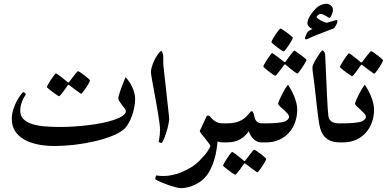

<svg xmlns="http://www.w3.org/2000/svg" viewBox="-20 -749 2035 1010"><path d="M690.9 -227.5Q690.9 -208.5 686.5 -185.3Q682.1 -162.1 674.1 -139.4Q666 -116.7 654.3 -97.2Q642.6 -77.6 627.9 -65.9Q604.5 -47.4 564 -31.7Q523.4 -16.1 474.4 -4.9Q425.3 6.3 371.6 12.7Q317.9 19 267.6 19Q214.8 19 173.1 9.5Q131.3 0 102.3 -18.1Q73.2 -36.1 57.6 -62.5Q42 -88.9 42 -122.1Q42 -150.4 50.8 -176.3Q59.6 -202.1 70.6 -221.7Q81.5 -241.2 91.1 -252.9Q100.6 -264.6 102.1 -264.6Q104.5 -264.6 110.1 -260.7Q115.7 -256.8 115.7 -252V-251.5Q115.7 -251 115.2 -250.5Q113.8 -248 108.9 -241Q104 -233.9 99.1 -222.9Q94.2 -211.9 90.3 -197.8Q86.4 -183.6 86.4 -167.5Q86.4 -139.6 103 -122.8Q119.6 -106 148.2 -96.7Q176.8 -87.4 215.1 -84.2Q253.4 -81.1 296.4 -81.1Q330.6 -81.1 369.4 -83.5Q408.2 -85.9 446.8 -90.8Q485.4 -95.7 520.5 -102.8Q555.7 -109.9 582.8 -119.4Q609.9 -128.9 626 -140.1Q642.1 -151.4 642.1 -165Q642.1 -170.4 635.7 -178.7Q629.4 -187 622.1 -196.5Q614.7 -206.1 608.4 -215.6Q602.1 -225.1 602.1 -232.9Q602.1 -236.3 604.5 -245.1Q606.9 -253.9 610.8 -265.4Q614.7 -276.9 619.4 -289.6Q624 -302.2 628.4 -313.2Q632.8 -324.2 636 -332.3Q639.2 -340.3 640.6 -342.8Q649.4 -334 658.4 -321Q667.5 -308.1 674.8 -292.7Q682.1 -277.3 686.5 -260.5Q690.9 -243.7 690.9 -227.5ZM390.1 -374.5Q393.1 -374.5 403.3 -367.7Q413.6 -360.8 424.8 -352.3Q436 -343.8 444.8 -335.7Q453.6 -327.6 453.6 -325.7Q453.6 -323.7 450.7 -317.9Q447.8 -312 443.1 -304.2Q438.5 -296.4 432.9 -287.8Q427.2 -279.3 422.1 -272.2Q417 -265.1 412.8 -260.5Q408.7 -255.9 407.2 -255.9Q405.3 -255.9 395.8 -262.7Q386.2 -269.5 375 -277.8L345.7 -300.3Q342.8 -303.2 339.4 -303.2Q337.9 -303.2 335.4 -298.8Q324.2 -283.2 315.4 -270.5Q307.6 -259.8 300.3 -251.2Q293 -242.7 290.5 -242.7Q289.6 -242.7 284.4 -245.8Q279.3 -249 272 -254.2Q264.6 -259.3 256.8 -265.1Q249 -271 242.2 -276.4Q235.4 -281.7 231 -285.9Q226.6 -290 226.6 -291.5Q226.6 -293.5 229.7 -299.3Q232.9 -305.2 237.8 -313.2Q242.7 -321.3 248.3 -330.1Q253.9 -338.9 259.3 -345.9Q264.6 -353 268.6 -357.9Q272.5 -362.8 273.4 -362.8Q276.9 -362.8 286.6 -355.7Q296.4 -348.6 307.1 -340.3Q319.8 -330.6 334 -318.4Q336.9 -314.9 339.4 -314.9Q340.8 -314.9 342 -315.9Q343.3 -316.9 345.7 -320.3Q356.9 -335 366.2 -347.2Q374 -357.4 381.1 -366Q388.2 -374.5 390.1 -374.5Z M870.1 -127Q870.1 -117.2 867.7 -103.8Q865.2 -90.3 861.6 -75.7Q857.9 -61 853.3 -47.1Q848.6 -33.2 844.2 -22Q839.8 -10.7 835.9 -3.9Q832 2.9 830.1 2.9Q825.7 2.9 820.1 0.5Q814.5 -2 814.5 -5.9Q814.5 -7.3 815.7 -11Q816.9 -14.6 818.1 -22Q819.3 -29.3 820.6 -40.5Q821.8 -51.8 821.8 -67.9Q821.8 -82 818.1 -107.9Q814.5 -133.8 809.3 -165Q804.2 -196.3 797.9 -229.7Q791.5 -263.2 786.4 -292Q781.2 -320.8 777.6 -341.8Q773.9 -362.8 773.9 -369.6Q773.9 -380.9 778.6 -397Q783.2 -413.1 790.8 -429.4Q798.3 -445.8 808.3 -460.4Q818.4 -475.1 829.1 -482.9Q834.5 -475.1 836.7 -464.6Q838.9 -454.1 838.9 -447.3V-411.1L870.1 -127Z M1194.8 -50.3Q1194.8 -44.4 1194.1 -35.9Q1193.4 -27.3 1190.7 -19.3Q1188 -11.2 1182.6 -5.6Q1177.2 0 1168 0H1149.9Q1146 0 1138.2 -1Q1130.4 -2 1125 -5.9Q1122.6 14.6 1118.9 38.8Q1115.2 63 1108.2 87.6Q1101.1 112.3 1090.1 136Q1079.1 159.7 1062.5 180.2Q1053.2 191.4 1039.3 202.1Q1025.4 212.9 1008.1 221.4Q990.7 230 971.4 235.4Q952.1 240.7 932.6 240.7Q923.3 240.7 909.7 237.5Q896 234.4 881.1 229.5Q866.2 224.6 851.1 219Q835.9 213.4 824 208Q812 202.6 804.4 198.5Q796.9 194.3 796.9 192.9Q796.9 191.4 797.4 188.2Q797.9 185.1 798.6 181.9Q799.3 178.7 800.5 176.3Q801.8 173.8 802.7 173.8Q804.2 173.8 813.5 175.3Q822.8 176.8 843.3 176.8Q863.3 176.8 887.2 171.6Q911.1 166.5 935.8 156.5Q960.4 146.5 984.4 131.8Q1008.3 117.2 1027.8 97.7Q1060.1 65.4 1073.2 44.7Q1086.4 23.9 1086.4 18.1Q1086.4 16.1 1082.3 10Q1078.1 3.9 1072 -3.9Q1065.9 -11.7 1058.6 -20.8Q1051.3 -29.8 1045.2 -37.6Q1039.1 -45.4 1034.9 -51Q1030.8 -56.6 1030.8 -58.6Q1030.8 -59.1 1033.4 -65.2Q1036.1 -71.3 1040 -79.8Q1043.9 -88.4 1048.6 -98.1Q1053.2 -107.9 1057.4 -116.9Q1061.5 -126 1064.5 -132.3Q1067.4 -138.7 1068.4 -140.6H1081.1Q1085.4 -135.3 1091.8 -128.2Q1098.1 -121.1 1106.4 -114.7Q1114.7 -108.4 1125.7 -104.2Q1136.7 -100.1 1149.9 -100.1H1168Q1177.2 -100.1 1182.6 -94.5Q1188 -88.9 1190.7 -80.8Q1193.4 -72.8 1194.1 -64.5Q1194.8 -56.2 1194.8 -50.3Z M1403.8 -50.8Q1403.8 -26.9 1399.4 -13.4Q1395 0 1377 0H1357.9Q1344.2 0 1335.2 -3.4Q1326.2 -6.8 1316.4 -15.1Q1308.1 -22 1300.8 -33.2Q1293.5 -44.4 1288.6 -58.6Q1279.8 -46.9 1269.8 -36.4Q1259.8 -25.9 1246.1 -17.8Q1232.4 -9.8 1214.8 -4.9Q1197.3 0 1173.8 0H1155.8Q1146.5 0 1141.1 -3.2Q1135.7 -6.3 1133.1 -12.9Q1130.4 -19.5 1129.6 -28.8Q1128.9 -38.1 1128.9 -50.8Q1128.9 -62.5 1129.6 -71.5Q1130.4 -80.6 1133.1 -86.9Q1135.7 -93.3 1141.1 -96.7Q1146.5 -100.1 1155.8 -100.1H1173.8Q1199.2 -100.1 1218 -104.7Q1236.8 -109.4 1250 -116.7Q1263.2 -124 1271.7 -132.1Q1280.3 -140.1 1286.4 -147.5Q1292.5 -154.8 1296.4 -159.4Q1300.3 -164.1 1304.2 -164.1Q1307.1 -164.1 1310.5 -159.7Q1314 -155.3 1317.9 -137.2Q1319.3 -130.9 1321.5 -124.3Q1323.7 -117.7 1328.4 -112.3Q1333 -106.9 1340.1 -103.5Q1347.2 -100.1 1357.9 -100.1H1377Q1395 -100.1 1399.4 -87.4Q1403.8 -74.7 1403.8 -50.8ZM1316.9 38.6Q1319.8 38.6 1330.1 45.4Q1340.3 52.2 1351.6 60.8Q1362.8 69.3 1371.6 77.4Q1380.4 85.4 1380.4 87.4Q1380.4 89.4 1377.4 95.2Q1374.5 101.1 1369.9 108.9Q1365.2 116.7 1359.6 125.2Q1354 133.8 1348.9 140.9Q1343.8 147.9 1339.6 152.6Q1335.4 157.2 1334 157.2Q1332 157.2 1322.5 150.4Q1313 143.6 1301.8 135.3L1272.5 112.8Q1269.5 109.9 1266.1 109.9Q1264.6 109.9 1262.2 114.3Q1251 129.9 1242.2 142.6Q1234.4 153.3 1227.1 161.9Q1219.7 170.4 1217.3 170.4Q1216.3 170.4 1211.2 167.2Q1206.1 164.1 1198.7 158.9Q1191.4 153.8 1183.6 147.9Q1175.8 142.1 1168.9 136.7Q1162.1 131.3 1157.7 127.2Q1153.3 123 1153.3 121.6Q1153.3 119.6 1156.5 113.8Q1159.7 107.9 1164.6 99.9Q1169.4 91.8 1175 83Q1180.7 74.2 1186 67.1Q1191.4 60.1 1195.3 55.2Q1199.2 50.3 1200.2 50.3Q1203.6 50.3 1213.4 57.4Q1223.1 64.5 1233.9 72.8Q1246.6 82.5 1260.7 94.7Q1263.7 98.1 1266.1 98.1Q1267.6 98.1 1268.8 97.2Q1270 96.2 1272.5 92.8Q1283.7 78.1 1293 65.9Q1300.8 55.7 1307.9 47.1Q1314.9 38.6 1316.9 38.6Z M1543.5 -172.9Q1543.5 -137.7 1532.5 -106.4Q1521.5 -75.2 1500.5 -51.5Q1479.5 -27.8 1449.2 -13.9Q1418.9 0 1380.9 0H1361.8Q1350.6 0 1344 -10.5Q1337.4 -21 1337.4 -50.8Q1337.4 -65.4 1339.6 -75.2Q1341.8 -85 1345.5 -90.3Q1349.1 -95.7 1353.5 -97.9Q1357.9 -100.1 1361.8 -100.1H1380.9Q1392.6 -100.1 1407.5 -100.6Q1422.4 -101.1 1437 -102.5Q1451.7 -104 1464.1 -106.2Q1476.6 -108.4 1483.4 -112.3Q1492.7 -117.7 1496.6 -123.8Q1500.5 -129.9 1500.5 -133.8Q1500.5 -143.1 1491.5 -152.8Q1482.4 -162.6 1471.9 -171.9Q1461.4 -181.2 1452.4 -189.7Q1443.4 -198.2 1443.4 -205.1Q1443.4 -208 1448.2 -219.7Q1453.1 -231.4 1460.4 -246.3Q1467.8 -261.2 1477.1 -276.9Q1486.3 -292.5 1495.1 -303.7Q1503.4 -291 1512 -275.1Q1520.5 -259.3 1527.6 -241.9Q1534.7 -224.6 1539.1 -206.8Q1543.5 -189 1543.5 -172.9ZM1407.7 -527.8Q1407.7 -530.8 1414.1 -542.2Q1420.4 -553.7 1428.7 -566.4Q1437 -579.1 1445.1 -589.1Q1453.1 -599.1 1456.1 -599.1Q1457 -599.1 1462.4 -595.9Q1467.8 -592.8 1474.9 -587.9Q1481.9 -583 1490 -576.9Q1498 -570.8 1504.9 -565.4Q1511.7 -560.1 1516.1 -555.7Q1520.5 -551.3 1520.5 -549.8Q1520.5 -547.9 1517.3 -542Q1514.2 -536.1 1509.5 -528.1Q1504.9 -520 1499 -511.2Q1493.2 -502.4 1487.8 -495.4Q1482.4 -488.3 1478.3 -483.4Q1474.1 -478.5 1472.7 -478.5Q1469.7 -478.5 1459.2 -485.4Q1448.7 -492.2 1437.3 -501Q1425.8 -509.8 1416.7 -517.6Q1407.7 -525.4 1407.7 -527.8ZM1428.7 -350.6Q1425.8 -350.6 1415.5 -357.4Q1405.3 -364.3 1394 -373Q1382.8 -381.8 1374 -389.6Q1365.2 -397.5 1365.2 -399.4Q1365.2 -402.3 1371.6 -413.6Q1377.9 -424.8 1386 -437.3Q1394 -449.7 1401.6 -459.7Q1409.2 -469.7 1411.6 -469.7Q1413.1 -469.7 1422.9 -462.6Q1432.6 -455.6 1443.8 -447.3L1473.1 -424.8Q1476.6 -422.4 1479.5 -422.4Q1481 -422.4 1483.4 -426.3Q1494.6 -441.4 1503.4 -454.1Q1511.2 -464.8 1518.6 -473.6Q1525.9 -482.4 1528.3 -482.4Q1529.3 -482.4 1534.4 -479.2Q1539.6 -476.1 1546.9 -470.9Q1554.2 -465.8 1562 -460Q1569.8 -454.1 1576.7 -448.7Q1583.5 -443.4 1587.9 -439.2Q1592.3 -435.1 1592.3 -433.6Q1592.3 -431.6 1589.1 -425.8Q1585.9 -419.9 1581.1 -411.9Q1576.2 -403.8 1570.6 -395Q1564.9 -386.2 1559.6 -379.2Q1554.2 -372.1 1550.3 -367.2Q1546.4 -362.3 1545.4 -362.3Q1541.5 -362.3 1532 -369.1Q1522.5 -376 1511.7 -384.3Q1499 -394 1484.9 -406.7Q1481.9 -410.2 1479.5 -410.2Q1476.6 -410.2 1473.1 -405.3L1452.6 -377.9Q1444.3 -367.7 1437.5 -359.1Q1430.7 -350.6 1428.7 -350.6Z M1754.9 -636.2Q1754.9 -633.3 1752.7 -627.2Q1750.5 -621.1 1747.1 -615.2Q1743.7 -609.4 1740 -604.5Q1736.3 -599.6 1733.4 -598.6Q1730.5 -597.7 1721.2 -594.2Q1711.9 -590.8 1700 -586.2Q1688 -581.5 1675.3 -576.4Q1662.6 -571.3 1652.8 -567.9Q1628.9 -558.6 1611.8 -550.3Q1594.7 -542 1590.8 -542Q1588.4 -542 1586.4 -543.2Q1584.5 -544.4 1584.5 -548.3Q1584.5 -550.8 1586.2 -555.9Q1587.9 -561 1590.3 -566.2Q1592.8 -571.3 1595.2 -575.7Q1597.7 -580.1 1598.6 -581.5Q1600.1 -583 1603.5 -585.4Q1606.9 -587.9 1610.8 -590.1Q1614.7 -592.3 1618.4 -594Q1622.1 -595.7 1624 -596.7Q1620.1 -597.7 1615.5 -600.3Q1610.8 -603 1606.9 -607.2Q1603 -611.3 1600.1 -616.7Q1597.2 -622.1 1597.2 -628.9Q1597.2 -637.2 1601.6 -647.7Q1606 -658.2 1612.5 -668.5Q1619.1 -678.7 1626.2 -687.5Q1633.3 -696.3 1639.2 -702.1Q1648.4 -711.4 1657.2 -716.8Q1666 -722.2 1673.3 -724.9Q1680.7 -727.5 1687 -728.3Q1693.4 -729 1698.2 -729Q1703.6 -729 1709.5 -726.8Q1715.3 -724.6 1720.2 -720.5Q1725.1 -716.3 1728.3 -710.7Q1731.4 -705.1 1731.4 -698.2Q1731.4 -691.9 1729.5 -684.3Q1727.5 -676.8 1724.6 -670.2Q1721.7 -663.6 1718.5 -659.2Q1715.3 -654.8 1713.4 -654.8Q1711.4 -654.8 1706.3 -658Q1701.2 -661.1 1694.8 -665Q1688.5 -668.9 1681.6 -672.1Q1674.8 -675.3 1668.9 -675.3Q1659.2 -675.3 1652.3 -669.4Q1645.5 -663.6 1645.5 -658.2Q1645.5 -656.7 1651.1 -652.1Q1656.7 -647.5 1665 -642.6Q1673.3 -637.7 1682.6 -633.8Q1691.9 -629.9 1699.2 -629.4Q1705.1 -630.9 1713.1 -633.3Q1721.2 -635.7 1728.8 -637.9Q1736.3 -640.1 1742.2 -641.8Q1748 -643.6 1749.5 -643.6Q1754.9 -643.6 1754.9 -636.2Z M1765.6 0Q1722.2 0 1695.1 -22.5Q1668 -44.9 1659.2 -97.2Q1653.3 -132.3 1647.7 -182.4Q1642.1 -232.4 1635.3 -293Q1632.8 -314.9 1630.6 -330.3Q1628.4 -345.7 1627 -357.4Q1625.5 -369.1 1624.5 -377.9Q1623.5 -386.7 1623.5 -395Q1623.5 -402.3 1630.9 -417Q1638.2 -431.6 1647.5 -446.5Q1656.7 -461.4 1665 -472.7Q1673.3 -483.9 1675.3 -483.9Q1679.7 -483.9 1684.8 -477.5Q1689.9 -471.2 1690.4 -461.4Q1693.8 -392.1 1696 -340.6Q1698.2 -289.1 1700 -250.7Q1701.7 -212.4 1703.4 -185.3Q1705.1 -158.2 1707.5 -138.2Q1709 -127 1714.1 -119.6Q1719.2 -112.3 1726.8 -107.9Q1734.4 -103.5 1744.4 -101.8Q1754.4 -100.1 1765.6 -100.1H1782.7Q1793.9 -100.1 1800.5 -90.6Q1807.1 -81.1 1807.1 -53.2Q1807.1 -23.4 1799.8 -11.7Q1792.5 0 1782.7 0Z M1947.8 -172.9Q1947.8 -137.7 1936.8 -106.4Q1925.8 -75.2 1904.8 -51.5Q1883.8 -27.8 1853.5 -13.9Q1823.2 0 1785.2 0H1766.1Q1754.9 0 1748.3 -10.5Q1741.7 -21 1741.7 -50.8Q1741.7 -65.4 1743.9 -75.2Q1746.1 -85 1749.8 -90.3Q1753.4 -95.7 1757.8 -97.9Q1762.2 -100.1 1766.1 -100.1H1785.2Q1796.9 -100.1 1811.8 -100.6Q1826.7 -101.1 1841.3 -102.5Q1856 -104 1868.4 -106.2Q1880.9 -108.4 1887.7 -112.3Q1897 -117.7 1900.9 -123.8Q1904.8 -129.9 1904.8 -133.8Q1904.8 -143.1 1895.8 -152.8Q1886.7 -162.6 1876.2 -171.9Q1865.7 -181.2 1856.7 -189.7Q1847.7 -198.2 1847.7 -205.1Q1847.7 -208 1852.5 -219.7Q1857.4 -231.4 1864.7 -246.3Q1872.1 -261.2 1881.3 -276.9Q1890.6 -292.5 1899.4 -303.7Q1907.7 -291 1916.3 -275.1Q1924.8 -259.3 1931.9 -241.9Q1939 -224.6 1943.4 -206.8Q1947.8 -189 1947.8 -172.9ZM1931.6 -480Q1934.6 -480 1944.8 -473.1Q1955.1 -466.3 1966.3 -457.8Q1977.5 -449.2 1986.3 -441.2Q1995.1 -433.1 1995.1 -431.2Q1995.1 -429.2 1992.2 -423.3Q1989.3 -417.5 1984.6 -409.7Q1980 -401.9 1974.4 -393.3Q1968.8 -384.8 1963.6 -377.7Q1958.5 -370.6 1954.3 -366Q1950.2 -361.3 1948.7 -361.3Q1946.8 -361.3 1937.3 -368.2Q1927.7 -375 1916.5 -383.3L1887.2 -405.8Q1884.3 -408.7 1880.9 -408.7Q1879.4 -408.7 1877 -404.3Q1865.7 -388.7 1856.9 -376Q1849.1 -365.2 1841.8 -356.7Q1834.5 -348.1 1832 -348.1Q1831.1 -348.1 1825.9 -351.3Q1820.8 -354.5 1813.5 -359.6Q1806.2 -364.7 1798.3 -370.6Q1790.5 -376.5 1783.7 -381.8Q1776.9 -387.2 1772.5 -391.4Q1768.1 -395.5 1768.1 -397Q1768.1 -398.9 1771.2 -404.8Q1774.4 -410.6 1779.3 -418.7Q1784.2 -426.8 1789.8 -435.5Q1795.4 -444.3 1800.8 -451.4Q1806.2 -458.5 1810.1 -463.4Q1814 -468.3 1814.9 -468.3Q1818.4 -468.3 1828.1 -461.2Q1837.9 -454.1 1848.6 -445.8Q1861.3 -436 1875.5 -423.8Q1878.4 -420.4 1880.9 -420.4Q1882.3 -420.4 1883.5 -421.4Q1884.8 -422.4 1887.2 -425.8Q1898.4 -440.4 1907.7 -452.6Q1915.5 -462.9 1922.6 -471.4Q1929.7 -480 1931.6 -480Z"/></svg>

Font: Scheherazade
Style: Bold
Weight: 700
Version: Version 2.100 (build 932/914)